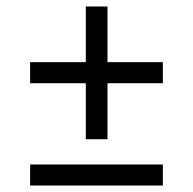

<svg xmlns="http://www.w3.org/2000/svg" viewBox="-20 -671 596 593"><path d="M245 -241V-414H73V-479H245V-651H312V-479H483V-414H312V-241ZM483 -98H73V-163H483Z"/></svg>

Font: Libre Caslon Text
Style: Bold
Weight: 700
Designer: Pablo Impallari, Rodrigo Fuenzalida
Foundry: Pablo Impallari, Rodrigo Fuenzalida
Version: Version 1.002